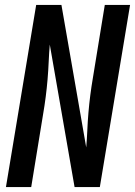

<svg xmlns="http://www.w3.org/2000/svg" viewBox="-20 -755 545 775"><path d="M4 0 126 -735H228L291 -373L328 -160Q331 -195 332.5 -230Q334 -265 337 -300.5Q340 -336 344.5 -371Q349 -406 355 -441L403 -735H505L383 0H281L181 -575Q178 -540 176.5 -505Q175 -470 172 -434.5Q169 -399 164.5 -364Q160 -329 154 -294L106 0Z"/></svg>

Font: Iosevka SS04 Semibold Oblique
Style: Regular
Weight: 600
Italic angle: -9°
Monospace: yes
Designer: Belleve Invis
Foundry: Belleve Invis
Version: Version 19.0.0; ttfautohint (v1.8.4)